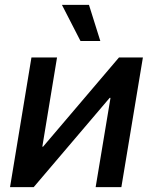

<svg xmlns="http://www.w3.org/2000/svg" viewBox="-20 -764 624 784"><path d="M475.6 0H370.6L431.2 -364.3H427.7L117.7 0H21L108.4 -529.3H212.9L152.8 -165H155.8L465.8 -529.3H563.5ZM308.6 -596.7 232.9 -744.1H343.3L389.6 -596.7Z"/></svg>

Font: Inter 24pt Medium
Style: Italic
Weight: 500
Italic angle: -9.3988°
Designer: Rasmus Andersson
Foundry: rsms
Version: Version 4.001;git-66647c0bb